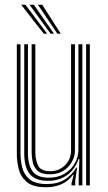

<svg xmlns="http://www.w3.org/2000/svg" viewBox="-20 -788 457 816"><path d="M175 7.8Q120.2 7.8 94 -14.5Q67.8 -36.8 59.6 -69.4Q51.5 -102 51.5 -133V-600H67.2V-135.2Q67.2 -106 74.6 -76Q82 -46 105.9 -25.9Q129.8 -5.8 179.2 -5.8Q224 -5.8 255 -24.8Q286 -43.8 303.8 -75.5H307.5L299.8 -20.5V0H284V-9.5L293.2 -45.2H290Q269.5 -17 240.2 -4.6Q211 7.8 175 7.8ZM346 0V-600H361.8V0ZM191.2 -47.2Q156.2 -47.2 140 -62.2Q123.8 -77.2 119.1 -98.6Q114.5 -120 114.5 -139.5V-600H130.2V-140.2Q130.2 -109.8 141.6 -85.1Q153 -60.5 193.2 -60.5Q231 -60.5 256.5 -85.9Q282 -111.2 282 -149V-600H298.5V-150Q298.5 -109 269 -78.1Q239.5 -47.2 191.2 -47.2ZM183.2 -19.5Q129.5 -19.8 106.2 -48.8Q83 -77.8 83 -136V-600H98.8V-137.5Q98.8 -87.2 118.5 -60Q138.2 -32.8 187.8 -32.8Q226.5 -32.8 254.6 -49.9Q282.8 -67 298 -94Q313.2 -121 313.2 -150.8V-600H330V0H314.5V-44L317.5 -111.8H313.5Q298.8 -68 264.9 -43.6Q231 -19.2 183.2 -19.5ZM165.8 -645 70 -767.8H88L180.5 -645ZM194.8 -645 105.5 -767.8H123.8L209.2 -645ZM223.5 -645 141.2 -767.8H159.5L238.2 -645Z"/></svg>

Font: Big Shoulders Inline Text
Style: Regular
Weight: 400
Designer: Patric King
Foundry: XO Type Co
Version: Version 1.000